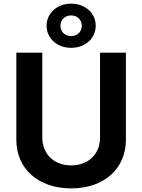

<svg xmlns="http://www.w3.org/2000/svg" viewBox="-20 -1014 774 1044"><path d="M367.2 10.3C545.4 10.3 664.6 -96.7 664.6 -253.9V-727.5H523.9V-265.6C523.9 -178.2 462.4 -114.7 367.2 -114.7C271.5 -114.7 210 -178.2 210 -265.6V-727.5H68.8V-253.9C68.8 -96.7 187.5 10.3 367.2 10.3ZM366.7 -753.9C444.8 -753.9 500.5 -806.6 500.5 -874C500.5 -941.4 444.8 -994.1 366.7 -994.1C289.1 -994.1 233.4 -941.4 233.4 -874C233.4 -806.6 289.1 -753.9 366.7 -753.9ZM366.7 -817.9C333 -817.9 308.6 -841.3 308.6 -874C308.6 -906.2 333 -930.2 366.7 -930.2C400.9 -930.2 424.8 -906.2 424.8 -874C424.8 -841.3 400.4 -817.9 366.7 -817.9Z"/></svg>

Font: Raveo SemiBold
Style: Regular
Weight: 600
Designer: Jakub Foglar, Rasmus Andersson (Inter)
Foundry: Jakubfoglar.com
Version: Version 1.100;Glyphs 3.2.3 (3260)